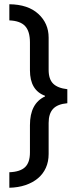

<svg xmlns="http://www.w3.org/2000/svg" viewBox="-20 -729 366 904"><path d="M24 -709Q112 -708 160.5 -663.5Q209 -619 209 -552V-400Q209 -356 230.5 -335Q252 -314 297 -309V-243Q251 -239 230 -216.5Q209 -194 209 -150V-4Q209 32 196 61Q183 90 158.5 110.5Q134 131 100 142.5Q66 154 24 155V82Q75 80 98 58Q121 36 121 -11V-140Q121 -242 192 -275V-278Q121 -304 121 -398V-529Q121 -582 98 -606.5Q75 -631 24 -633Z"/></svg>

Font: Mukta Medium
Style: Regular
Weight: 500
Designer: Girish Dalvi and Yashodeep Gholap
Foundry: Ek Type
Version: Version 2.538;PS 1.002;hotconv 16.6.51;makeotf.lib2.5.65220;